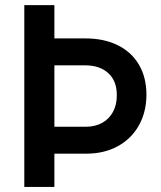

<svg xmlns="http://www.w3.org/2000/svg" viewBox="-20 -740 637 760"><path d="M76.2 -719.7H195.3V-587.9H319.3Q391.6 -587.9 446 -561Q500.5 -534.2 530 -483.9Q559.6 -433.6 559.6 -365.2Q559.6 -297.4 530 -244.1Q500.5 -190.9 446.5 -161.4Q392.6 -131.8 322.3 -131.8H195.3V0H76.2ZM319.3 -238.3Q356.9 -238.3 384.8 -253.9Q412.6 -269.5 427.5 -297.6Q442.4 -325.7 442.4 -362.3Q442.9 -418.5 409.2 -450Q375.5 -481.4 316.4 -481.4H195.3V-238.3Z"/></svg>

Font: Reddit Sans Fudge SemiBold
Style: Regular
Weight: 600
Designer: Stephen Hutchings
Foundry: Reddit
Version: Version 1.011